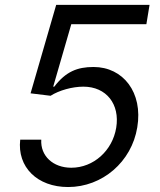

<svg xmlns="http://www.w3.org/2000/svg" viewBox="-20 -747 648 777"><path d="M255.7 9.9C394.2 9.9 512.8 -92.3 535.5 -231.5C559.3 -372.9 478.3 -475.9 358.7 -475.9C293 -475.9 246.4 -457.4 199.6 -396.3H195.3L268.5 -649.1H572.4L585.2 -727.3H207.4L103.7 -369.3L184.7 -359.4C219.1 -381.4 272.7 -396.3 317.5 -396.3C410.5 -396.3 465.9 -325.3 450.3 -230.1C435 -137.1 358.3 -68.2 268.5 -68.2C194.2 -68.2 143.1 -116.5 147 -181.8H61.8C49 -71 130.7 9.9 255.7 9.9Z"/></svg>

Font: Riot Sans 2.0
Style: Italic
Weight: 400
Italic angle: -9.39999°
Designer: Rasmus Andersson
Foundry: rsms
Version: Version 3.006;hotconv 1.0.109;makeotfexe 2.5.65596